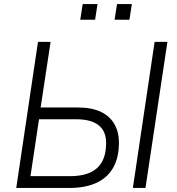

<svg xmlns="http://www.w3.org/2000/svg" viewBox="-20 -925 870 945"><path d="M60 0 167 -719H229L180 -396H363Q433 -396 478.5 -373.5Q524 -351 546 -309Q568 -267 565 -208Q562 -138 532.5 -92Q503 -46 450 -23Q397 0 323 0ZM130 -58H325Q411 -58 455 -95.5Q499 -133 502 -209Q506 -274 468.5 -306Q431 -338 355 -338H172ZM634 0 741 -719H804L696 0ZM544 -828 556 -905H629L617 -828ZM375 -828 387 -905H460L448 -828Z"/></svg>

Font: Nunitoga
Style: Light Italic
Weight: 300
Italic angle: -9°
Designer: Vernon Adams
Foundry: Vernon Adams
Version: Version 1.0